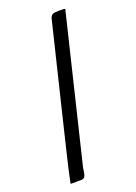

<svg xmlns="http://www.w3.org/2000/svg" viewBox="-156 -804 672 949"><g transform="rotate(-20 180.5 -329.0)"><path d="M43.9 83Q43.9 83 46.4 71Q48.8 59.1 52.2 43.2Q55.7 27.3 58.1 16.1Q61.5 0 72 -43.7Q82.5 -87.4 97.2 -148.4Q111.8 -209.5 128.7 -278.6Q145.5 -347.7 161.9 -415Q178.2 -482.4 191.9 -538.8Q205.6 -595.2 214.4 -630.9Q223.1 -666.5 224.1 -670.9Q231 -701.7 235.1 -716.6Q239.3 -731.4 248.5 -736.3Q257.8 -741.2 279.8 -741.2Q314.9 -741.2 314.9 -738.8L130.9 21Q127.9 32.7 126.5 47.4Q125 62 119.6 72.5Q114.3 83 99.1 83Z"/></g></svg>

Font: Norican
Style: Regular
Weight: 400
Designer: Vernon Adams
Foundry: Vernon Adams
Version: Version 1.100; ttfautohint (v1.8.4.7-5d5b);gftools[0.9.33]